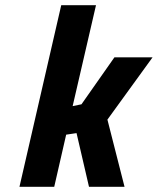

<svg xmlns="http://www.w3.org/2000/svg" viewBox="-20 -720 608 740"><path d="M235 -201 275 -207 323 0H460L394 -259L568 -499H421L294 -318L260 -311L350 -700H216L55 0H189Z"/></svg>

Font: RazerF5
Style: Bold Italic
Weight: 700
Foundry: Razer Inc.
Version: Version 2